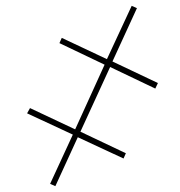

<svg xmlns="http://www.w3.org/2000/svg" viewBox="-20 -645 619 659"><path d="M170 -6 247 -174 404 -101 412 -119 256 -193 358 -415 513 -341 522 -360 366 -434 450 -617 432 -625 347 -442 192 -515 184 -497 339 -423 238 -201 83 -274 73 -256 230 -183 152 -14Z"/></svg>

Font: Noto Serif Display SemiCondensed Light
Style: Italic
Weight: 300
Width: 4
Italic angle: -12°
Designer: Monotype Design Team
Foundry: Monotype Imaging Inc.
Version: Version 2.009